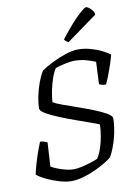

<svg xmlns="http://www.w3.org/2000/svg" viewBox="-101 -1010 765 1075"><g transform="rotate(-10 281.5 -472.5)"><path d="M216 0Q188 0 150 -11Q112 -22 77.5 -38.5Q43 -55 25 -71Q32 -103 42 -136.5Q52 -170 62.5 -199.5Q73 -229 81 -248Q93 -248 104 -244Q115 -240 122 -237L114 -101Q137 -87 175 -75Q213 -63 242 -63Q260 -63 286.5 -69Q313 -75 338.5 -83Q364 -91 379 -98Q390 -113 399.5 -137.5Q409 -162 415.5 -190Q422 -218 425 -243.5Q428 -269 428 -285Q415 -291 380 -303.5Q345 -316 301 -331.5Q257 -347 214 -364.5Q171 -382 141.5 -398.5Q112 -415 108 -429Q108 -461 116 -500.5Q124 -540 137.5 -576.5Q151 -613 166 -636Q190 -654 228.5 -673.5Q267 -693 308 -706.5Q349 -720 380 -720Q413 -720 447 -711Q481 -702 510 -688Q539 -674 558 -659Q551 -632 540.5 -601Q530 -570 519.5 -543Q509 -516 501 -499Q487 -499 476.5 -502Q466 -505 462 -508L468 -634Q443 -645 412.5 -653Q382 -661 346 -661Q327 -661 295 -654Q263 -647 240 -639Q226 -618 215 -586Q204 -554 197 -519.5Q190 -485 188 -454Q203 -444 239 -431Q275 -418 319.5 -402.5Q364 -387 406 -370.5Q448 -354 476.5 -338Q505 -322 508 -308Q507 -253 492 -196Q477 -139 452 -94Q438 -82 411.5 -66Q385 -50 352 -35Q319 -20 283.5 -10Q248 0 216 0ZM335 -769Q329 -772 321 -778.5Q313 -785 313 -789Q349 -836 380.5 -871Q412 -906 435 -925.5Q458 -945 465 -945Q471 -945 481.5 -937.5Q492 -930 500.5 -918.5Q509 -907 509 -895Z"/></g></svg>

Font: Texturina 72pt 72pt Light
Style: Italic
Weight: 300
Italic angle: -11°
Designer: Guillermo Torres Carreño
Foundry: Omnibus-Type
Version: Version 1.002; ttfautohint (v1.8.3)